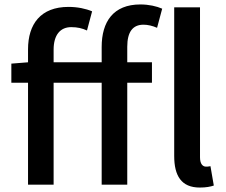

<svg xmlns="http://www.w3.org/2000/svg" viewBox="-20 -830 1015 863"><path d="M437 -550H221V-607C221 -673 251 -708 300 -708C328 -708 349 -703 371 -693L394 -779C366 -791 328 -799 288 -799C163 -799 106 -722 106 -608V-550L31 -544V-458H106V0H221V-458H437V0H552V-458H663V-550H552V-620C552 -687 577 -719 625 -719C644 -719 666 -714 686 -705L709 -791C684 -802 649 -810 611 -810C489 -810 437 -732 437 -619ZM926 -83C916 -81 911 -81 906 -81C892 -81 879 -92 879 -123V-797H763V-129C763 -40 795 13 878 13C907 13 926 9 941 4Z"/></svg>

Font: Source Han Sans KR Medium
Style: Regular
Weight: 500
Designer: Ryoko NISHIZUKA (kana & ideographs); Paul D. Hunt (Latin, Greek & Cyrillic); Wenlong ZHANG (bopomofo); Sandoll Communica
Foundry: Adobe Systems Incorporated
Version: Version 1.001;PS 1.001;hotconv 1.0.78;makeotf.lib2.5.61930